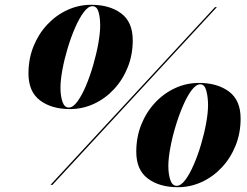

<svg xmlns="http://www.w3.org/2000/svg" viewBox="-20 -780 1040 810"><path d="M274.9 -319.8Q197.8 -319.8 148.9 -356.4Q100.1 -393.1 100.1 -470.2Q100.1 -531.5 121.2 -584.1Q142.3 -636.7 179.2 -676.1Q216.1 -715.6 263.9 -737.7Q311.8 -759.8 365.2 -759.8Q442.4 -759.8 491.2 -723.5Q540 -687.3 540 -609.9Q540 -548.8 518.9 -496.1Q497.8 -443.4 460.9 -403.7Q424.1 -364 376.2 -341.9Q328.4 -319.8 274.9 -319.8ZM370.1 -753.9Q352.3 -753.9 333.5 -728.9Q314.7 -703.9 297.1 -663.7Q279.5 -623.5 265.5 -576.9Q251.5 -530.3 243.3 -486Q235.1 -441.7 235.1 -409.7Q235.1 -375.2 243.5 -350.7Q252 -326.2 270 -326.2Q287.8 -326.2 306.4 -351.4Q325 -376.7 342.2 -417.2Q359.4 -457.8 373 -504.8Q386.7 -551.8 394.7 -596.3Q402.6 -640.9 402.6 -672.9Q402.6 -707.3 395.4 -730.6Q388.2 -753.9 370.1 -753.9ZM887.2 -750H895L201.2 0H192.9ZM730 9.8Q652.8 9.8 603.9 -26.6Q554.9 -63 554.9 -140.1Q554.9 -201.4 575.9 -254Q596.9 -306.6 633.8 -346.3Q670.7 -386 718.5 -408.1Q766.4 -430.2 819.8 -430.2Q897 -430.2 946 -393.7Q995.1 -357.2 995.1 -279.8Q995.1 -218.8 974 -166Q952.9 -113.3 916 -73.9Q879.2 -34.4 831.3 -12.3Q783.4 9.8 730 9.8ZM825 -424.3Q807.1 -424.3 788.3 -399.3Q769.5 -374.3 752.1 -334Q734.6 -293.7 720.6 -246.9Q706.5 -200.2 698.4 -155.9Q690.2 -111.6 690.2 -79.6Q690.2 -45.2 698.6 -20.6Q707 3.9 725.1 3.9Q742.9 3.9 761.5 -20.6Q780 -45.2 797.2 -84.8Q814.5 -124.5 828.1 -170.5Q841.8 -216.6 849.7 -260.4Q857.7 -304.2 857.7 -336.2Q857.7 -370.6 850.3 -397.5Q843 -424.3 825 -424.3Z"/></svg>

Font: Bodoni* 36
Style: Bold Italic
Weight: 700
Italic angle: -13°
Version: Version 2.000; ttfautohint (v1.8.1)